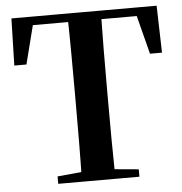

<svg xmlns="http://www.w3.org/2000/svg" viewBox="-53 -792 800 842"><g transform="rotate(-5 347.5 -370.5)"><path d="M169.3 0V-32.6L326.9 -47.3H365.6L526.8 -32.6V0ZM273.9 0Q275.9 -85.2 276.4 -171.8Q276.9 -258.5 276.9 -346.1V-393.6Q276.9 -481.3 276.4 -567.7Q275.9 -654.1 273.9 -740.5H421.5Q419.8 -655.6 419.3 -568.4Q418.8 -481.3 418.8 -393.6V-346.9Q418.8 -259.9 419.3 -173.3Q419.8 -86.6 421.5 0ZM22.7 -533.4 28.1 -740.5H667.3L672.9 -533.4H620L566.9 -740.5L633.7 -702.9H60.9L128.7 -740.5L76.1 -533.4Z"/></g></svg>

Font: Noto Serif SC ExtraLight
Style: Regular
Weight: 200
Designer: Ryoko NISHIZUKA 西塚涼子 (kana & ideographs); Frank Grießhammer (Latin, Greek & Cyrillic); Wenlong ZHANG 张文龙 (bopomofo); San
Foundry: Adobe
Version: Version 2.002-H1;hotconv 1.1.0;makeotfexe 2.6.0